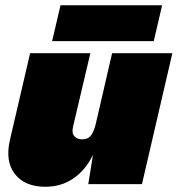

<svg xmlns="http://www.w3.org/2000/svg" viewBox="-20 -703 678 733"><path d="M153 10Q75 10 37 -38.5Q-1 -87 18 -169L95 -500H325L259 -220Q253 -195 264 -183Q275 -171 294 -171Q317 -171 328.5 -187.5Q340 -204 347 -236L408 -500H638L522 0H317L335 -112Q307 -54 260.5 -22Q214 10 153 10ZM599 -683 567 -546H179L211 -683Z"/></svg>

Font: Prodigy Sans Black
Style: Italic
Weight: 900
Italic angle: -13°
Designer: Wei Huang
Foundry: Wei Huang
Version: Version 1.003; ttfautohint (v1.8.3)